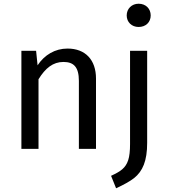

<svg xmlns="http://www.w3.org/2000/svg" viewBox="-20 -800 906 1032"><path d="M725 -780C688 -780 661 -753 661 -717C661 -681 688 -655 725 -655C764 -655 790 -681 790 -717C790 -753 764 -780 725 -780ZM343 -539C276 -539 219 -505 182 -449L174 -527H95V0H187V-374C224 -434 265 -467 321 -467C376 -467 404 -440 404 -365V0H496V-378C496 -478 439 -539 343 -539ZM771 -527H679V-26C679 11 676 40 669 61C655 103 629 121 577 145L604 212C645 193 678 175 701 157C747 120 771 65 771 -32Z"/></svg>

Font: Fira Sans
Style: Regular
Weight: 400
Designer: Carrois Corporate & Edenspiekermann AG
Foundry: Carrois Corporate GbR & Edenspiekermann AG
Version: Version 4.203